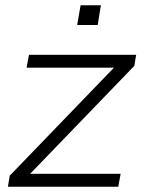

<svg xmlns="http://www.w3.org/2000/svg" viewBox="-20 -709 555 729"><path d="M10 0 17 -42 429 -469 426 -452H81L90 -501H497L490 -459L77 -31L80 -49H438L429 0ZM273 -614 286 -689H363L351 -614Z"/></svg>

Font: Mulish ExtraLight Light
Style: Italic
Weight: 300
Italic angle: -9°
Version: Version 3.603